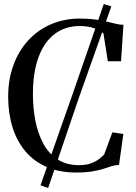

<svg xmlns="http://www.w3.org/2000/svg" viewBox="-20 -844 673 951"><path d="M180.5 74 338.5 -374.5 494 -824 531.5 -812.5 371.5 -362 218.5 87ZM356 10.5Q273.5 10.5 210.5 -17.2Q147.5 -45 105.2 -95.2Q63 -145.5 41.8 -214.2Q20.5 -283 20.5 -365Q20.5 -451 46.8 -522.2Q73 -593.5 120.8 -645Q168.5 -696.5 233.5 -724.2Q298.5 -752 375.5 -752Q417 -752 449 -747.8Q481 -743.5 506 -737.5Q531 -731.5 552 -726.5Q573 -721.5 591.5 -721L579.5 -540.5H514L492.5 -677.5Q485 -686.5 469.2 -695Q453.5 -703.5 429.5 -709.2Q405.5 -715 374 -715Q303 -715 251 -675.8Q199 -636.5 171 -561.2Q143 -486 143 -377.5Q143 -309.5 155.2 -246.2Q167.5 -183 194.2 -133.2Q221 -83.5 264.8 -54.8Q308.5 -26 371 -26Q404.5 -26 428.2 -34.2Q452 -42.5 468.5 -54.8Q485 -67 496 -79L536.5 -188.5L591 -180.5L569.5 -27Q549.5 -26.5 531.5 -20.5Q513.5 -14.5 491.2 -7.5Q469 -0.5 436.8 5Q404.5 10.5 356 10.5Z"/></svg>

Font: Merriweather 96pt
Style: Regular
Weight: 400
Version: Version 2.100